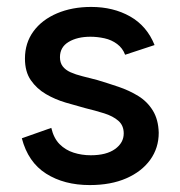

<svg xmlns="http://www.w3.org/2000/svg" viewBox="-20 -527 520 554"><path d="M128 -158Q135 -128 152 -111Q169 -94 192.5 -86.5Q216 -79 242 -79Q287 -79 312 -97Q337 -115 337 -142Q337 -165 321.5 -178.5Q306 -192 280.5 -200Q255 -208 226 -215Q200 -222 169.5 -231Q139 -240 112.5 -255.5Q86 -271 69 -295.5Q52 -320 52 -358Q52 -403 76.5 -436.5Q101 -470 144.5 -488.5Q188 -507 243 -507Q307 -507 355.5 -479.5Q404 -452 426 -397L341 -369Q334 -388 318 -400Q302 -412 281.5 -416.5Q261 -421 241 -421Q203 -421 178 -406Q153 -391 153 -362Q153 -346 161 -335.5Q169 -325 183.5 -318.5Q198 -312 218 -307Q238 -302 261 -296Q291 -287 322 -276.5Q353 -266 379 -250Q405 -234 421 -208Q437 -182 438 -144Q438 -100 413.5 -66Q389 -32 344.5 -12.5Q300 7 239 7Q165 7 113 -26Q61 -59 43 -128Z"/></svg>

Font: Albert Sans Medium
Style: Regular
Weight: 500
Designer: Andreas Rasmussen
Foundry: a.Foundry
Version: Version 1.025